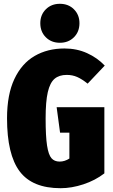

<svg xmlns="http://www.w3.org/2000/svg" viewBox="-20 -971 596 1010"><path d="M531 -626 441 -531Q411 -555 386 -566Q361 -577 331 -577Q291 -577 267 -556.5Q243 -536 231.5 -486.5Q220 -437 220 -348Q220 -254 227.5 -205.5Q235 -157 250.5 -139Q266 -121 294 -121Q320 -121 345 -137V-273H296L278 -407H529V-59Q481 -22 419 -1.5Q357 19 299 19Q150 19 83.5 -69.5Q17 -158 17 -349Q17 -473 55.5 -555Q94 -637 162 -676.5Q230 -716 319 -716Q384 -716 438 -691.5Q492 -667 531 -626ZM398 -849Q398 -804 369 -775Q340 -746 295 -746Q250 -746 221 -775Q192 -804 192 -849Q192 -893 221 -922Q250 -951 295 -951Q340 -951 369 -922Q398 -893 398 -849Z"/></svg>

Font: Fira Sans Extra Condensed Black
Style: Regular
Weight: 900
Width: 1
Designer: Carrois Corporate & Edenspiekermann AG
Foundry: Carrois Corporate GbR & Edenspiekermann AG
Version: Version 4.203